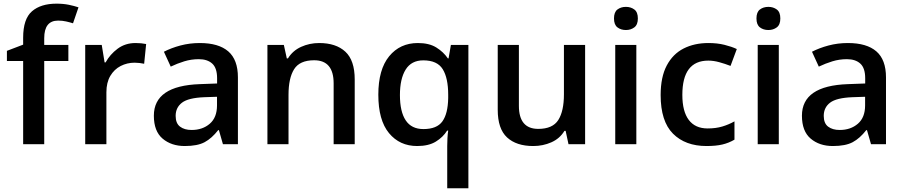

<svg xmlns="http://www.w3.org/2000/svg" viewBox="-20 -785 4921 1045"><path d="M352.1 -453.1H220.7V0H106V-453.1H17.6V-508.3L106 -542V-579.6Q106 -682.1 154.1 -723.6Q202.1 -765.1 287.6 -765.1Q324.7 -765.1 355.2 -758.8Q385.7 -752.4 407.2 -745.1L377.4 -658.2Q360.4 -663.6 340.1 -668.2Q319.8 -672.9 296.4 -672.9Q220.7 -672.9 220.7 -577.1V-540.5H352.1Z M717.8 -550.8Q749 -550.8 775.4 -545.4L764.6 -438Q754.4 -440.4 739.5 -442.1Q724.6 -443.8 712.9 -443.8Q671.9 -443.8 636.7 -425.8Q601.6 -407.7 580.3 -371.8Q559.1 -335.9 559.1 -282.7V0H443.8V-540.5H533.7L549.3 -445.3H554.7Q578.6 -488.8 620.1 -519.8Q661.6 -550.8 717.8 -550.8Z M1067.4 -550.8Q1169.9 -550.8 1222.4 -505.4Q1274.9 -460 1274.9 -363.8V0H1193.4L1171.4 -76.7H1167.5Q1132.8 -32.2 1093.8 -11.2Q1054.7 9.8 985.8 9.8Q912.6 9.8 865 -30.5Q817.4 -70.8 817.4 -155.3Q817.4 -318.4 1067.9 -327.1L1161.6 -330.6V-358.9Q1161.6 -414.6 1135.3 -438.7Q1108.9 -462.9 1062 -462.9Q1021 -462.9 982.9 -451.2Q944.8 -439.5 909.2 -422.4L872.1 -503.4Q911.6 -523.9 961.9 -537.4Q1012.2 -550.8 1067.4 -550.8ZM1161.1 -258.3 1091.3 -255.9Q1004.9 -252.4 970.5 -226.1Q936 -199.7 936 -154.3Q936 -113.8 960 -95.7Q983.9 -77.6 1022.9 -77.6Q1082.5 -77.6 1121.8 -111.6Q1161.1 -145.5 1161.1 -211.4Z M1717.3 -550.8Q1808.6 -550.8 1859.6 -503.7Q1910.6 -456.5 1910.6 -352.5V0H1795.9V-331.1Q1795.9 -457 1689.9 -457Q1611.3 -457 1580.8 -408.4Q1550.3 -359.9 1550.3 -268.6V0H1435.5V-540.5H1524.9L1541 -467.3H1547.4Q1573.2 -509.3 1618.9 -530Q1664.6 -550.8 1717.3 -550.8Z M2414.1 239.7V10.3Q2414.1 -9.3 2415.3 -32.2Q2416.5 -55.2 2419.4 -74.2H2413.6Q2391.6 -38.6 2352.3 -14.4Q2313 9.8 2250.5 9.8Q2155.3 9.8 2097.2 -60.5Q2039.1 -130.9 2039.1 -269.5Q2039.1 -406.7 2098.1 -478.8Q2157.2 -550.8 2254.4 -550.8Q2315.9 -550.8 2355 -526.4Q2394 -502 2417.5 -467.3H2421.4L2434.1 -540.5H2529.3V239.7ZM2284.7 -82.5Q2357.9 -82.5 2387.9 -124.5Q2418 -166.5 2419.4 -251.5V-269Q2419.4 -360.4 2389.6 -408.4Q2359.9 -456.5 2283.7 -456.5Q2219.2 -456.5 2188 -406.5Q2156.7 -356.4 2156.7 -267.6Q2156.7 -177.2 2188.2 -129.9Q2219.7 -82.5 2284.7 -82.5Z M3164.6 -540.5V0H3074.2L3058.6 -72.8H3052.2Q3026.9 -30.8 2981 -10.5Q2935.1 9.8 2882.3 9.8Q2790.5 9.8 2739.7 -37.1Q2689 -84 2689 -187.5V-540.5H2804.2V-209Q2804.2 -83.5 2909.7 -83.5Q2987.8 -83.5 3018.6 -131.8Q3049.3 -180.2 3049.3 -271.5V-540.5Z M3386.7 -747.6Q3413.1 -747.6 3432.4 -733.4Q3451.7 -719.2 3451.7 -684.6Q3451.7 -650.4 3432.4 -636Q3413.1 -621.6 3386.7 -621.6Q3359.4 -621.6 3340.6 -636Q3321.8 -650.4 3321.8 -684.6Q3321.8 -719.2 3340.6 -733.4Q3359.4 -747.6 3386.7 -747.6ZM3443.4 -540.5V0H3328.6V-540.5Z M3825.2 9.8Q3710 9.8 3642.8 -57.6Q3575.7 -125 3575.7 -267.6Q3575.7 -365.7 3608.9 -428.5Q3642.1 -491.2 3700.7 -521Q3759.3 -550.8 3835.9 -550.8Q3883.8 -550.8 3923.1 -541Q3962.4 -531.2 3990.2 -518.1L3956.1 -426.3Q3925.8 -438 3894.8 -446.5Q3863.8 -455.1 3835 -455.1Q3693.8 -455.1 3693.8 -268.6Q3693.8 -178.7 3728.8 -132.3Q3763.7 -85.9 3831.5 -85.9Q3876 -85.9 3911.1 -96.4Q3946.3 -106.9 3977.5 -124.5V-24.9Q3946.8 -6.8 3911.6 1.5Q3876.5 9.8 3825.2 9.8Z M4162.1 -747.6Q4188.5 -747.6 4207.8 -733.4Q4227.1 -719.2 4227.1 -684.6Q4227.1 -650.4 4207.8 -636Q4188.5 -621.6 4162.1 -621.6Q4134.8 -621.6 4116 -636Q4097.2 -650.4 4097.2 -684.6Q4097.2 -719.2 4116 -733.4Q4134.8 -747.6 4162.1 -747.6ZM4218.8 -540.5V0H4104V-540.5Z M4594.7 -550.8Q4697.3 -550.8 4749.8 -505.4Q4802.2 -460 4802.2 -363.8V0H4720.7L4698.7 -76.7H4694.8Q4660.2 -32.2 4621.1 -11.2Q4582 9.8 4513.2 9.8Q4439.9 9.8 4392.3 -30.5Q4344.7 -70.8 4344.7 -155.3Q4344.7 -318.4 4595.2 -327.1L4689 -330.6V-358.9Q4689 -414.6 4662.6 -438.7Q4636.2 -462.9 4589.4 -462.9Q4548.3 -462.9 4510.3 -451.2Q4472.2 -439.5 4436.5 -422.4L4399.4 -503.4Q4439 -523.9 4489.3 -537.4Q4539.6 -550.8 4594.7 -550.8ZM4688.5 -258.3 4618.7 -255.9Q4532.2 -252.4 4497.8 -226.1Q4463.4 -199.7 4463.4 -154.3Q4463.4 -113.8 4487.3 -95.7Q4511.2 -77.6 4550.3 -77.6Q4609.9 -77.6 4649.2 -111.6Q4688.5 -145.5 4688.5 -211.4Z"/></svg>

Font: Open Sans SemiBold
Style: Regular
Weight: 600
Designer: Monotype Design Team
Foundry: Monotype Imaging Inc.
Version: Version 3.003; ttfautohint (v1.8.4)